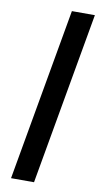

<svg xmlns="http://www.w3.org/2000/svg" viewBox="-99 -744 511 987"><g transform="rotate(10 156.5 -250.0)"><path d="M34 200 193 -700H313L154 200Z"/></g></svg>

Font: Cuprum
Style: Bold Italic
Weight: 700
Italic angle: -10°
Designer: Jovanny Lemonad
Foundry: Jovanny Lemonad
Version: Version 3.000